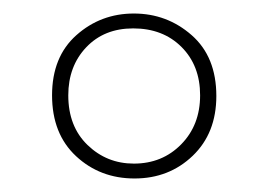

<svg xmlns="http://www.w3.org/2000/svg" viewBox="-20 -743 398 284"><path d="M179 -479Q128 -479 92.5 -512Q57 -545 57 -602Q57 -659 93 -691Q129 -723 178 -723Q227 -723 263.5 -691Q300 -659 300 -601Q300 -546 265 -512.5Q230 -479 179 -479ZM178 -501Q220 -501 248 -529.5Q276 -558 276 -602Q276 -646 248.5 -673.5Q221 -701 177 -701Q134 -701 107.5 -673Q81 -645 81 -602Q81 -556 109.5 -528.5Q138 -501 178 -501Z"/></svg>

Font: Noto Sans Lao Looped ExtraCondensed Thin
Style: Regular
Weight: 100
Width: 2
Designer: Mark Frömberg, Ben Mitchell
Foundry: The Fontpad Ltd
Version: Version 1.002; ttfautohint (v1.8.4.7-5d5b)